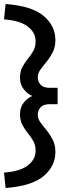

<svg xmlns="http://www.w3.org/2000/svg" viewBox="-25 -805 383 960"><path d="M3 135 -5 58Q76 52 114.5 22Q153 -8 153 -51Q153 -80 141 -100.5Q129 -121 114 -139.5Q99 -158 87 -180.5Q75 -203 75 -234Q75 -278 108 -307Q141 -336 198 -339V-311Q141 -314 108 -343.5Q75 -373 75 -416Q75 -448 87 -470Q99 -492 114 -510.5Q129 -529 141 -549.5Q153 -570 153 -599Q153 -642 114.5 -672Q76 -702 -5 -708L3 -785Q135 -775 193.5 -725Q252 -675 252 -605Q252 -570 238.5 -543.5Q225 -517 208 -496.5Q191 -476 177.5 -457.5Q164 -439 164 -419Q164 -396 178.5 -381Q193 -366 222 -366H263V-284H222Q193 -284 178.5 -269Q164 -254 164 -231Q164 -211 177.5 -192.5Q191 -174 208 -153.5Q225 -133 238.5 -106.5Q252 -80 252 -45Q252 25 193.5 75Q135 125 3 135Z"/></svg>

Font: Radio Canada Big
Style: Regular
Weight: 400
Designer: Étienne Aubert Bonn
Foundry: Coppers and Brasses
Version: Version 1.001